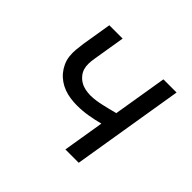

<svg xmlns="http://www.w3.org/2000/svg" viewBox="-128 -693 856 856"><g transform="rotate(45 300.0 -265.0)"><path d="M372 0 404 -195Q371 -186 337 -180.5Q303 -175 270 -175Q248 -175 227.5 -178Q207 -181 188 -188Q169 -195 152.5 -206.5Q136 -218 123.5 -233Q111 -248 102.5 -266.5Q94 -285 91.5 -305.5Q89 -326 91 -347.5Q93 -369 96 -390L119 -530H203L178 -378Q175 -361 174.5 -344Q174 -327 178.5 -312Q183 -297 193.5 -284.5Q204 -272 217.5 -264Q231 -256 247.5 -252.5Q264 -249 280 -249Q297 -249 314.5 -251.5Q332 -254 349 -258Q366 -262 383 -266Q400 -270 418 -275L460 -530H543L456 0Z"/></g></svg>

Font: Iosevka Curly Extended
Style: Italic
Weight: 400
Width: 7
Italic angle: -9°
Monospace: yes
Designer: Belleve Invis
Foundry: Belleve Invis
Version: Version 11.1.0; ttfautohint (v1.8.3)